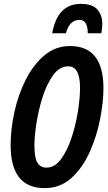

<svg xmlns="http://www.w3.org/2000/svg" viewBox="-20 -963 560 993"><path d="M321 -791Q339 -860 391 -860Q434 -860 434 -791H504Q509 -819 509 -839Q509 -885 483.5 -914Q458 -943 398 -943Q277 -943 250 -791ZM515 -507Q515 -725 342 -725Q267 -725 209.5 -676.5Q152 -628 113 -550.5Q74 -473 54.5 -383.5Q35 -294 35 -212Q35 10 211 10Q292 10 350 -43Q408 -96 444.5 -178Q481 -260 498 -348.5Q515 -437 515 -507ZM158 -211Q158 -257 168.5 -325.5Q179 -394 200.5 -461.5Q222 -529 255 -574.5Q288 -620 333 -620Q394 -620 394 -509Q394 -457 383 -387Q372 -317 350 -250.5Q328 -184 295.5 -140Q263 -96 220 -96Q189 -96 173.5 -121.5Q158 -147 158 -211Z"/></svg>

Font: Noto Sans Display Condensed
Style: Bold Italic
Weight: 700
Width: 3
Designer: Monotype Design team
Foundry: Monotype Imaging Inc.
Version: 1.000